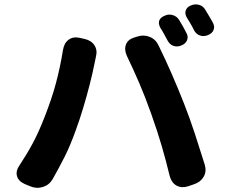

<svg xmlns="http://www.w3.org/2000/svg" viewBox="-20 -857 1040 887"><path d="M742 -785Q760 -793 779 -787Q798 -781 808 -764Q816 -751 826 -733.5Q836 -716 840 -707Q851 -689 844.5 -672Q838 -655 818 -647Q799 -639 781.5 -645Q764 -651 754 -670Q747 -683 737.5 -700.5Q728 -718 721 -728Q700 -768 742 -785ZM862 -832Q881 -840 900 -834.5Q919 -829 929 -811Q937 -797 947.5 -780Q958 -763 962 -755Q973 -736 967 -719.5Q961 -703 941 -695Q922 -687 904 -693Q886 -699 876 -718Q870 -731 859.5 -749Q849 -767 843 -776Q833 -793 838 -808.5Q843 -824 862 -832ZM185 -314Q219 -400 238.5 -473Q258 -546 271 -626Q276 -658 297 -673.5Q318 -689 349 -682L371 -677Q402 -670 416.5 -647.5Q431 -625 423 -594Q421 -582 419.5 -577.5Q418 -573 415 -556Q408 -520 394.5 -467Q381 -414 364.5 -359Q348 -304 331 -258Q305 -185 279 -133.5Q253 -82 223 -29Q207 -2 177.5 7Q148 16 118 3L94 -7Q65 -20 58.5 -43.5Q52 -67 70 -93Q105 -146 132 -196.5Q159 -247 185 -314ZM679 -330Q651 -409 623 -474Q595 -539 566 -599Q553 -628 562 -651.5Q571 -675 601 -684L614 -688Q644 -698 672 -686.5Q700 -675 713 -646Q743 -585 772.5 -517.5Q802 -450 830 -379Q856 -313 880 -240Q904 -167 926 -96Q935 -65 921 -40.5Q907 -16 877 -6L848 4Q818 13 795 0Q772 -13 764 -44Q746 -118 727 -183Q708 -248 679 -330Z"/></svg>

Font: Chiron GoRound TC EB
Style: Regular
Weight: 700
Designer: Ryoko NISHIZUKA 西塚涼子 (kana, bopomofo & ideographs); Paul D. Hunt (Latin, Greek & Cyrillic); Sandoll Communications 산돌커뮤니
Foundry: Adobe
Version: Version 1.000;hotconv 1.1.1;makeotfexe 2.6.0